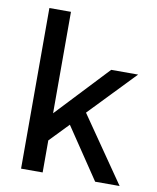

<svg xmlns="http://www.w3.org/2000/svg" viewBox="-82 -786 697 850"><g transform="rotate(10 266.5 -361.0)"><path d="M168 -266 388 -500H509L311 -294L514 0H404L250 -229L168 -144V0H71V-722H168Z"/></g></svg>

Font: NT Somic Medium
Style: Regular
Weight: 500
Designer: Ravid Balaliev — lead type designer, mastering
Michael Voronin — secret advisor, marketing
Ivan Kovalenko — best boy
Foundry: NT Type
Version: Version 0.7